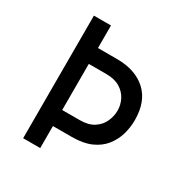

<svg xmlns="http://www.w3.org/2000/svg" viewBox="-167 -846 929 974"><g transform="rotate(30 297.5 -359.0)"><path d="M316 -586Q423 -586 486 -529Q549 -472 549 -362Q549 -319 537 -278Q525 -237 498 -203Q471 -169 426 -149Q381 -129 315 -129H204V0H104V-718H204V-586ZM306 -223Q358 -223 389.5 -244Q421 -265 435 -297Q449 -329 449 -360Q449 -394 433.5 -424.5Q418 -455 386.5 -474Q355 -493 307 -493H204V-223Z"/></g></svg>

Font: Synthetic
Style: Regular
Weight: 400
Designer: Santiago Orozco
Foundry: Typemade
Version: Version 2.000; ttfautohint (v1.8.4.7-5d5b)